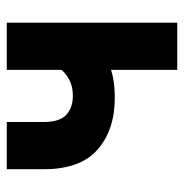

<svg xmlns="http://www.w3.org/2000/svg" viewBox="-8 -540 548 572"><g transform="rotate(-90 266.0 -254.0)"><path d="M260.8 -186Q308.4 -186 342.5 -196.7Q376.6 -207.4 397.9 -221.2Q419.2 -234.9 429.3 -245.6Q439.4 -256.3 439.4 -256.3L355.9 -361.3Q355.9 -361.3 351.1 -353.7Q346.3 -346 335.6 -336.2Q325 -326.4 307.9 -318.7Q290.8 -311 266.1 -311Q231.2 -311 209.9 -330.6Q188.5 -350.2 188.5 -398.9V-507.8H47.9V-397.5Q47.9 -288.5 106.4 -237.3Q165 -186 260.8 -186ZM343.8 0H484.4V-507.8H343.8Z"/></g></svg>

Font: Giphurs SC
Style: Regular
Weight: 400
Version: Version 0.920